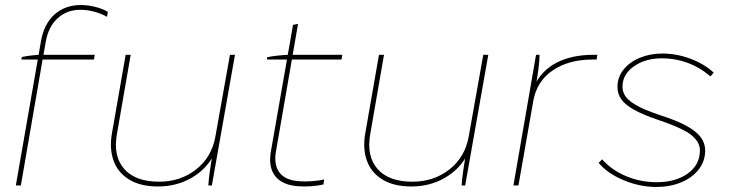

<svg xmlns="http://www.w3.org/2000/svg" viewBox="-20 -738 2899 764"><path d="M146 -520H357L354 -501H65L67 -511Q84 -515 107 -517.5Q130 -520 146 -520ZM302 -718Q330 -718 359.5 -710.5Q389 -703 409 -691L406 -671Q383 -684 355 -691.5Q327 -699 299 -699Q246 -699 209 -665Q172 -631 162 -571L152 -515L151 -510L63 0H43L143 -574Q155 -643 197 -680.5Q239 -718 302 -718Z M425 -205 480 -520H500L445 -203Q430 -116 474.5 -65.5Q519 -15 613 -15Q698 -15 760 -63.5Q822 -112 837 -194L895 -520H915L823 0H809Q810 -21 815 -57Q820 -93 827 -135L833 -125Q802 -65 742.5 -30.5Q683 4 609 4Q539 4 494 -23.5Q449 -51 432 -98.5Q415 -146 425 -205Z M1058 -136 1146 -639 1166 -643 1078 -135Q1069 -82 1092 -51.5Q1115 -21 1169 -17Q1191 -15 1220.5 -17Q1250 -19 1270 -24L1267 -4Q1247 1 1218.5 3Q1190 5 1165 3Q1102 -2 1074.5 -38Q1047 -74 1058 -136ZM1134 -520H1342L1339 -501H1042L1043 -510Q1058 -514 1087 -517Q1116 -520 1134 -520Z M1433 -205 1488 -520H1508L1453 -203Q1438 -116 1482.5 -65.5Q1527 -15 1621 -15Q1706 -15 1768 -63.5Q1830 -112 1845 -194L1903 -520H1923L1831 0H1817Q1818 -21 1823 -57Q1828 -93 1835 -135L1841 -125Q1810 -65 1750.5 -30.5Q1691 4 1617 4Q1547 4 1502 -23.5Q1457 -51 1440 -98.5Q1423 -146 1433 -205Z M2113 -520H2127Q2127 -499 2122.5 -463Q2118 -427 2110 -388L2105 -395Q2135 -458 2195.5 -489Q2256 -520 2343 -520H2357L2354 -501Q2346 -501 2337 -501Q2243 -501 2179.5 -458Q2116 -415 2102 -336L2043 0H2023Z M2362 -90 2376 -104Q2414 -61 2471.5 -37Q2529 -13 2593 -13Q2668 -13 2716 -47Q2764 -81 2765 -137Q2766 -159 2753 -177.5Q2740 -196 2715 -212Q2676 -235 2596 -262Q2537 -282 2502.5 -301.5Q2468 -321 2452.5 -342.5Q2437 -364 2437 -392Q2437 -431 2461.5 -461.5Q2486 -492 2527 -508.5Q2568 -525 2615 -525Q2672 -525 2727 -504.5Q2782 -484 2820 -449L2807 -434Q2765 -470 2716 -488Q2667 -506 2614 -506Q2548 -506 2502.5 -474Q2457 -442 2457 -393Q2457 -365 2478.5 -343.5Q2500 -322 2549 -301Q2584 -287 2609 -279Q2674 -258 2712 -237Q2750 -216 2768 -192.5Q2786 -169 2786 -139Q2786 -97 2760.5 -64Q2735 -31 2690.5 -12.5Q2646 6 2592 6Q2526 6 2461.5 -21Q2397 -48 2362 -90Z"/></svg>

Font: Fixel Italic Variable Display Thin
Style: Italic
Weight: 100
Italic angle: -10°
Designer: AlfaBravo + MacPaw
Foundry: Kyrylo Tkachov, Marchela Mozhyna, Serhii Makarenko, Maria Weinstein, Zakhar Kryvoshyya
Version: Version 1.210;Glyphs 3.2 (3217)